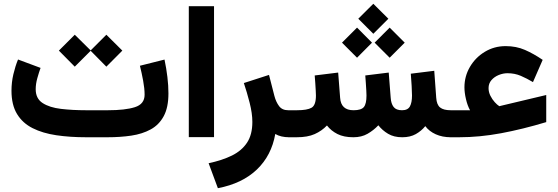

<svg xmlns="http://www.w3.org/2000/svg" viewBox="-20 -717 2913 1003"><path d="M542.5 0H429.7Q345.2 0 274.2 -10.5Q203.1 -21 150.6 -47.4Q98.1 -73.7 69.1 -121.3Q40 -168.9 40 -243.2Q40 -287.1 49.8 -328.9Q59.6 -370.6 74.2 -406.2L191.9 -362.3Q183.6 -339.4 175 -308.8Q166.5 -278.3 166.5 -251Q166.5 -202.1 202.6 -178.7Q238.8 -155.3 298.6 -148.2Q358.4 -141.1 429.7 -141.1H543.9Q634.3 -141.1 684.8 -157.2Q735.4 -173.3 735.4 -222.2Q735.4 -254.4 727.8 -295.4Q720.2 -336.4 710.9 -373.5L839.4 -405.8Q849.1 -359.9 854.5 -314.7Q859.9 -269.5 859.9 -229Q859.9 -155.8 835.4 -110.4Q811 -64.9 767.3 -41Q723.6 -17.1 666 -8.5Q608.4 0 542.5 0ZM370.6 -535.6 453.6 -453.6 535.6 -535.6 619.1 -452.6 535.6 -368.7 453.6 -451.7 370.6 -368.7 287.6 -452.6Z M1098.1 -684.6V-0.5H966.3V-684.6Z M1491.2 0Q1446.8 0 1418 -17.1Q1398.4 95.2 1322 168.5Q1245.6 241.7 1118.2 266.1L1069.8 135.7Q1140.6 120.6 1191.7 95.5Q1242.7 70.3 1270.5 28.3Q1298.3 -13.7 1298.3 -80.1Q1298.3 -124.5 1284.2 -179.9Q1270 -235.4 1253.9 -283.2L1385.3 -325.7L1413.6 -215.3Q1421.9 -184.1 1438 -162.6Q1454.1 -141.1 1485.8 -141.1H1504.9V0Z M1930.2 -697.3 2008.8 -619.1 1930.2 -540.5 1851.6 -619.1ZM2015.6 -572.8 2094.2 -494.1 2015.6 -415.5 1937 -494.1ZM1845.2 -572.8 1923.3 -494.1 1845.2 -415.5 1766.6 -494.1ZM2081.1 0Q2037.6 0 2007.3 -18.1Q1977.1 -36.1 1956.5 -62.5Q1931.6 -36.1 1900.1 -18.1Q1868.7 0 1825.7 0Q1776.4 0 1742.9 -16.8Q1709.5 -33.7 1688 -61.5Q1661.1 -33.2 1624 -16.6Q1586.9 0 1530.3 0H1485.4V-141.1H1531.2Q1585 -141.1 1607.7 -154.3Q1630.4 -167.5 1630.4 -217.8Q1630.4 -225.6 1629.4 -243.7Q1628.4 -261.7 1627 -283.4Q1625.5 -305.2 1624 -322.8L1746.6 -337.9L1756.8 -206.1Q1761.2 -141.1 1826.7 -141.1Q1867.2 -141.1 1880.9 -158Q1894.5 -174.8 1894.5 -217.8Q1894.5 -224.6 1893.6 -242.9Q1892.6 -261.2 1891.1 -283.2Q1889.6 -305.2 1888.2 -322.8L2010.7 -337.9L2021 -206.1Q2022.9 -175.8 2036.1 -158.4Q2049.3 -141.1 2080.1 -141.1Q2110.4 -141.1 2121.3 -161.1Q2132.3 -181.2 2132.3 -217.8Q2132.3 -235.4 2130.4 -268.6Q2128.4 -301.8 2126 -332L2248.5 -347.2L2258.8 -206.1Q2261.2 -169.9 2279.1 -155.5Q2296.9 -141.1 2334.5 -141.1H2349.1V0H2335.4Q2290.5 0 2256.1 -15.6Q2221.7 -31.2 2201.7 -58.1Q2181.6 -33.2 2152.3 -16.6Q2123 0 2081.1 0Z M2435.5 -141.1Q2421.9 -165.5 2414.1 -199.5Q2406.2 -233.4 2406.2 -260.7Q2406.2 -318.8 2435.1 -367.9Q2463.9 -417 2512.9 -446.5Q2562 -476.1 2621.6 -476.1Q2676.8 -476.1 2722.2 -456.3Q2767.6 -436.5 2814.9 -404.3L2764.2 -288.1Q2732.4 -307.1 2700.7 -320.8Q2668.9 -334.5 2630.9 -334.5Q2608.4 -334.5 2585.4 -325.2Q2562.5 -315.9 2547.4 -298.6Q2532.2 -281.2 2532.2 -256.8Q2532.2 -236.3 2541.7 -217Q2551.3 -197.8 2564.5 -183.3Q2577.6 -168.9 2587.9 -162.6Q2589.8 -162.1 2595.7 -164.1L2833.5 -220.7V-79.1Q2710.4 -42 2597.9 -21Q2485.4 0 2378.9 0H2329.6V-141.1Z"/></svg>

Font: Vazirmatn UI NL ExtraBold
Style: Regular
Weight: 800
Designer: Saber Rastikerdar
Foundry: Saber Rastikerdar
Version: Version 33.003